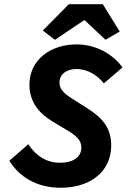

<svg xmlns="http://www.w3.org/2000/svg" viewBox="-20 -873 640 905"><path d="M266.8 12C398.3 12 504.2 -58.1 504.2 -188.3C504.2 -276 455.6 -321 392.2 -362.2L321.8 -407C286.6 -429.1 260.2 -450.2 260.2 -483.6C260.2 -523.9 295 -547.6 339.7 -547.6C396.1 -547.6 439.3 -516.8 469.8 -480.1L557.2 -555.1C513.2 -617.1 433.1 -663.7 340.8 -663.7C215.9 -663.7 118.6 -589.1 118.6 -473.7C118.6 -389.7 168.6 -335.4 227.8 -300.3L288.4 -263.9C334.8 -236.4 363.6 -215.5 363.6 -177.7C363.6 -131.6 322.8 -105.8 263.2 -105.8C201.2 -105.8 150.2 -136.6 113.4 -193.3L24 -115.4C69.7 -41.9 149.5 12 266.8 12ZM238.8 -685.3 375.7 -777.2H379.7L477.1 -685.6L544.3 -724.3L464.6 -853.2H304.5L181.7 -729.2L238.8 -685.3Z"/></svg>

Font: Source Code Variable
Style: Italic
Weight: 400
Italic angle: -11°
Monospace: yes
Designer: Paul D. Hunt, Teo Tuominen
Foundry: Adobe Systems Incorporated
Version: Version 1.005;PS 1.0;hotconv 16.6.54;makeotf.lib2.5.65590